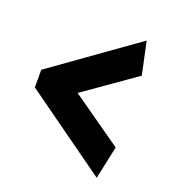

<svg xmlns="http://www.w3.org/2000/svg" viewBox="-92 -541 529 593"><g transform="rotate(20 172.0 -244.5)"><path d="M291 -19 16 -216V-274L291 -470L314 -363L146 -245L314 -127Z"/></g></svg>

Font: Palanquin Dark
Style: Regular
Weight: 400
Designer: Pria Ravichandran
Version: Version 1.000